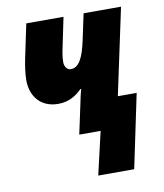

<svg xmlns="http://www.w3.org/2000/svg" viewBox="-84 -622 764 894"><g transform="rotate(-10 297.5 -175.0)"><path d="M308 203H478L551 -145H462L549 -553H372L346 -431C328 -346 306 -307 268 -307C252 -307 239 -323 239 -345C239 -369 244 -396 249 -418L277 -553H101L67 -391C62 -366 55 -324 55 -293C55 -213 103 -158 183 -158C233 -158 268 -180 296 -208H300C293 -185 288 -159 283 -135L254 0H355Z"/></g></svg>

Font: Noto Sans UI SemiCondensed Black
Style: Italic
Weight: 900
Width: 4
Italic angle: -372°
Designer: Monotype Design Team
Foundry: Monotype Imaging Inc.
Version: Version 1.901